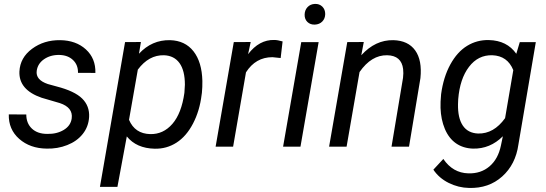

<svg xmlns="http://www.w3.org/2000/svg" viewBox="-20 -741 2757 970"><path d="M342.3 -143.1Q349.6 -197.8 282.2 -220.2L190.4 -247.1Q74.2 -287.1 78.1 -379.9Q81.5 -449.7 141.8 -494.4Q202.1 -539.1 283.7 -538.1Q363.8 -537.1 413.8 -491.5Q463.9 -445.8 461.9 -372.6L374 -373Q375 -412.6 349.1 -437.5Q323.2 -462.4 280.3 -463.4Q234.4 -464.4 201.2 -440.9Q170.4 -418.9 165.5 -383.3Q159.2 -337.4 221.7 -316.4L266.1 -304.2Q356.9 -280.8 395 -243.2Q433.1 -205.6 430.2 -149.9Q427.2 -100.6 397.9 -64Q368.7 -27.3 319.8 -8.1Q271 11.2 215.8 9.8Q131.8 8.8 77.1 -39.3Q22.5 -87.4 24.4 -163.1L112.8 -162.6Q112.8 -118.2 141.1 -91.3Q169.4 -64.5 218.8 -64.5Q267.1 -63.5 302.2 -84.7Q337.4 -106 342.3 -143.1Z M998.5 -261.7Q988.8 -181.2 955.1 -116.7Q921.4 -52.2 871.6 -20.3Q821.8 11.7 761.2 10.3Q669.4 8.3 620.6 -51.8L573.2 203.1H484.9L611.8 -528.3L691.9 -528.8L682.1 -469.7Q747.6 -540 838.9 -538.1Q915 -536.1 957.5 -481.9Q1000 -427.7 1002.4 -332.5Q1002.9 -301.3 1000 -272ZM911.6 -272 914.1 -313Q914.1 -384.3 887 -422.1Q859.9 -460 808.6 -461.9Q731.9 -463.9 676.3 -389.2L631.8 -135.7Q661.6 -65.4 738.8 -63.5Q804.7 -62 850.8 -115Q897 -168 911.6 -272Z M1397.9 -447.8 1356.4 -452.1Q1271.5 -452.1 1222.7 -375.5L1157.7 0H1069.3L1161.1 -528.3L1246.6 -528.8L1233.4 -467.3Q1289.6 -541 1365.7 -539.1Q1381.8 -539.1 1407.7 -531.7Z M1498 0H1410.2L1502 -528.3H1589.8ZM1570.8 -721.2Q1593.3 -722.2 1608.2 -707.8Q1623 -693.4 1623 -669.9Q1622.6 -647 1608.2 -632.3Q1593.8 -617.7 1570.8 -616.7Q1547.9 -615.7 1533.2 -629.9Q1518.6 -644 1519 -667Q1519.5 -689.9 1533.7 -705.1Q1547.9 -720.2 1570.8 -721.2Z M1817.9 -528.8 1805.2 -461.9Q1876.5 -540 1967.3 -538.1Q2042 -536.1 2077.6 -486.3Q2113.3 -436.5 2104 -346.2L2046.4 0H1958L2016.1 -347.7Q2019 -371.6 2016.6 -392.1Q2008.3 -460.4 1936 -461.9Q1856.4 -463.4 1796.4 -377L1731 0H1642.6L1734.4 -528.3Z M2208.5 -265.1Q2220.2 -351.6 2255.1 -415.3Q2290 -479 2340.1 -509.5Q2390.1 -540 2449.7 -538.6Q2541.5 -536.6 2588.4 -469.2L2606 -528.3H2687L2599.1 -11.2Q2585 89.8 2517.1 150.6Q2449.2 211.4 2349.6 208.5Q2295.9 207.5 2246.8 183.1Q2197.8 158.7 2169.4 116.2L2219.7 62Q2267.6 132.8 2346.2 134.8Q2409.2 136.7 2452.9 99.6Q2496.6 62.5 2510.7 -5.9L2520.5 -52.7Q2456.1 11.7 2369.6 9.8Q2320.3 8.3 2283.9 -16.8Q2247.6 -42 2227.5 -89.6Q2207.5 -137.2 2205.6 -195.8Q2204.6 -224.6 2208.5 -265.1ZM2293.9 -214.8Q2292.5 -145 2318.1 -106.7Q2343.8 -68.4 2395.5 -66.4Q2474.6 -64.5 2531.7 -144L2573.2 -386.7Q2543.9 -459 2467.3 -461.9Q2395.5 -463.9 2349.4 -403.3Q2303.2 -342.8 2294.9 -239.7Z"/></svg>

Font: TypoPRO Roboto
Style: Italic
Weight: 400
Italic angle: -12°
Designer: Google
Version: Version 2.136; 2016